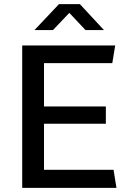

<svg xmlns="http://www.w3.org/2000/svg" viewBox="-20 -905 640 925"><path d="M87 0V-686H535L521 -601H192V-392H490V-309H192V-87H527L541 0ZM146 -760 264 -885H365L481 -760H392L314 -843L235 -760Z"/></svg>

Font: Chivo Mono
Style: Regular
Weight: 400
Monospace: yes
Designer: Hector Gatti
Foundry: Omnibus-Type
Version: Version 1.008; ttfautohint (v1.8.4.7-5d5b)